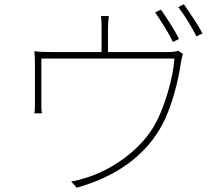

<svg xmlns="http://www.w3.org/2000/svg" viewBox="-20 -849 1040 896"><path d="M812 -816C841 -779 874 -724 897 -679L925 -693C904 -733 864 -792 838 -829ZM815 -667C794 -712 756 -768 731 -804L704 -791C730 -754 769 -692 787 -653ZM484 -606V-716C484 -729 485 -755 488 -774H451C454 -755 454 -729 454 -716V-606H225C193 -606 164 -607 140 -610C143 -590 143 -562 143 -542V-364C143 -352 143 -331 140 -320H176C173 -331 173 -352 173 -365V-576H794C789 -494 751 -346 693 -251C626 -143 497 -53 377 -18C354 -11 333 -5 312 -2L338 27C527 -26 650 -123 721 -239C783 -338 816 -492 824 -556C827 -575 831 -589 834 -597L812 -612C804 -609 791 -606 758 -606Z"/></svg>

Font: SSpoqa Han Sans Neo Thin
Style: Regular
Weight: 100
Designer: [Spoqa Han Sans Neo] Dong-huui Kim  Younghwa Kang  Yujin Lee  [Noto Sans] Ryoko NISHIZUKA  (kana & ideographs); Paul D. 
Foundry: Spoqa (http://www.spoqa-han-sans.com)
Version: Version 1.000